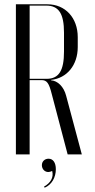

<svg xmlns="http://www.w3.org/2000/svg" viewBox="-20 -719 444 894"><path d="M54 -699V0H118V-346H173C198 -346 208 -333 221 -281L295 0H361L288 -273C277 -316 248 -343 218 -345V-347C292 -355 342 -416 342 -500V-546C342 -636 284 -699 201 -699ZM278 -479C278 -391 255 -352 197 -352H118V-693H195C254 -693 278 -655 278 -567ZM223 77C231 108 215 133 185 150L188 155C221 141 240 107 240 69C240 38 227 20 206 20C188 20 175 33 175 50C175 68 188 82 205 82C210 82 217 80 223 77Z"/></svg>

Font: Moniqa Display
Style: Regular
Weight: 400
Designer: Rajesh Rajput
Foundry: Rajesh Rajput
Version: Version 1.000